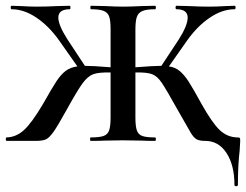

<svg xmlns="http://www.w3.org/2000/svg" viewBox="-20 -488 853 665"><path d="M812 0Q812 8 810 34Q804 84 804 152Q804 157 798 157Q792 157 792 152Q792 84 764.5 42Q737 0 691 0Q671 0 661 -5.5Q651 -11 640.5 -28.5Q630 -46 595 -108Q556 -178 540.5 -201Q525 -224 507 -231Q489 -238 449 -237V-81Q449 -51 454 -36.5Q459 -22 473 -17Q487 -12 517 -12Q520 -12 520 -6Q520 0 517 0Q488 0 471 -1L406 -2L342 -1Q325 0 294 0Q292 0 292 -6Q292 -12 294 -12Q324 -12 338.5 -17Q353 -22 358 -36.5Q363 -51 363 -81V-237Q322 -238 303 -231Q284 -224 266 -199.5Q248 -175 211 -108Q180 -52 165.5 -31.5Q151 -11 139.5 -5.5Q128 0 103 0H3Q0 0 0 -6Q0 -12 3 -12Q36 -13 63 -37.5Q90 -62 129 -128Q160 -183 175.5 -206.5Q191 -230 207.5 -242.5Q224 -255 248 -258L184 -349Q149 -398 106 -427Q63 -456 20 -456Q17 -456 17 -462Q17 -468 20 -468L51 -467Q83 -465 107 -465Q140 -465 180 -467L222 -468Q224 -468 224 -462Q224 -456 222 -456Q182 -456 182 -427Q182 -401 214 -351L274 -260Q300 -260 363 -255V-387Q363 -417 358 -431Q353 -445 338.5 -450.5Q324 -456 295 -456Q293 -456 293 -462Q293 -468 295 -468L343 -467Q383 -465 406 -465Q432 -465 472 -467L517 -468Q520 -468 520 -462Q520 -456 517 -456Q488 -456 473.5 -450Q459 -444 454 -429.5Q449 -415 449 -385V-255Q514 -260 539 -260L599 -351Q630 -400 630 -427Q630 -456 591 -456Q588 -456 588 -462Q588 -468 591 -468L633 -467Q671 -465 705 -465Q730 -465 762 -467L793 -468Q796 -468 796 -462Q796 -456 793 -456Q750 -456 707 -427Q664 -398 629 -349L565 -258Q587 -255 602.5 -242Q618 -229 633 -206Q648 -183 678 -128Q715 -62 741 -37.5Q767 -13 801 -12Q809 -12 810.5 -10.5Q812 -9 812 0Z"/></svg>

Font: Cormorant SC SemiBold
Style: Regular
Weight: 600
Designer: Christian Thalmann (Catharsis Fonts)
Version: Version 3.000